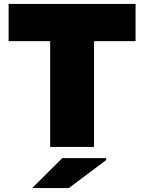

<svg xmlns="http://www.w3.org/2000/svg" viewBox="-20 -750 736 980"><path d="M672 -730V-540H460V0H236V-540H24V-730ZM144 210 298 57H522V67L331 210Z"/></svg>

Font: Nacelle Black
Style: Regular
Weight: 900
Designer: Sora Sagano
Foundry: Sora Sagano
Version: Version 1.000;FEAKit 1.0